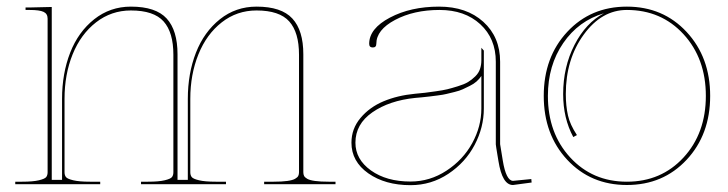

<svg xmlns="http://www.w3.org/2000/svg" viewBox="-20 -542 2142 565"><path d="M24.9 0V-7.3H44.9Q77.1 -7.3 94.5 -11.5Q111.8 -15.6 116 -21Q120.1 -26.4 120.1 -35.2V-487.3Q120.1 -501.5 108.2 -507.1Q96.2 -512.7 67.4 -512.7H55.2V-520H67.4L132.3 -521.5V-12.7H162.6V-251Q162.6 -325.7 186.5 -387Q210.4 -448.2 257.3 -485.4Q304.2 -522.5 365.2 -522.5Q438.5 -522.5 470.5 -487.5Q502.4 -452.6 502.4 -382.3V-12.7H532.7V-251Q532.7 -325.7 556.6 -387Q580.6 -448.2 627.2 -485.4Q673.8 -522.5 734.9 -522.5Q808.1 -522.5 840.3 -487.5Q872.6 -452.6 872.6 -382.3V-35.2Q872.6 -28.8 874.8 -24.4Q877 -20 884 -15.9Q891.1 -11.7 907 -9.5Q922.9 -7.3 947.3 -7.3H967.3V0H757.3V-7.3H785.2Q809.6 -7.3 825.4 -9.5Q841.3 -11.7 848.4 -15.9Q855.5 -20 857.7 -24.4Q859.9 -28.8 859.9 -35.2V-380.9Q859.9 -446.8 831.1 -479Q802.2 -511.2 734.9 -511.2Q677.2 -511.2 632.6 -476.3Q587.9 -441.4 564 -382.3Q540 -323.2 540 -251V-35.2Q540 -26.4 544.2 -21Q548.3 -15.6 565.7 -11.5Q583 -7.3 615.2 -7.3H645V0H395V-7.3H415Q447.3 -7.3 464.6 -11.5Q481.9 -15.6 486.1 -21Q490.2 -26.4 490.2 -35.2V-380.9Q490.2 -446.8 461.4 -479Q432.6 -511.2 365.2 -511.2Q307.6 -511.2 262.7 -476.3Q217.8 -441.4 193.8 -382.3Q169.9 -323.2 169.9 -251V-35.2Q169.9 -26.4 174.1 -21Q178.2 -15.6 195.6 -11.5Q212.9 -7.3 245.1 -7.3H274.9V0Z M1543.5 -15.1 1544.4 -4.9 1489.7 2.4H1489.3Q1458 2.4 1446.8 -67.9Q1445.8 -73.2 1443.8 -85.9Q1441.9 -98.6 1440.4 -106.9Q1439 -115.2 1439 -117.2V-360.4Q1439 -428.7 1393.3 -470.7Q1347.7 -512.7 1273.4 -512.7Q1197.8 -512.7 1142.6 -483.4Q1087.4 -454.1 1087.4 -413.1Q1087.4 -402.3 1077.1 -402.3Q1066.4 -402.3 1066.4 -413.1Q1066.4 -458 1127.4 -490.2Q1188.5 -522.5 1272 -522.5Q1353 -522.5 1402.3 -477.8Q1451.7 -433.1 1451.7 -360.4V-117.7L1459.5 -69.8Q1469.2 -10.3 1489.7 -9.8ZM1396.5 -318.4Q1390.6 -309.6 1382.3 -302.2Q1374 -294.9 1362.5 -289.3Q1351.1 -283.7 1341.8 -279.3Q1332.5 -274.9 1317.1 -271.2Q1301.8 -267.6 1293.2 -265.4Q1284.7 -263.2 1267.1 -261Q1249.5 -258.8 1244.1 -258.1Q1238.8 -257.3 1221.2 -255.6Q1203.6 -253.9 1202.1 -253.9Q1125.5 -246.1 1075.7 -211.4Q1025.9 -176.8 1025.9 -122.1Q1025.9 -73.2 1071.5 -40.5Q1117.2 -7.8 1188 -7.8Q1245.1 -7.8 1293.9 -39.8Q1342.8 -71.8 1369.6 -120.8Q1396.5 -169.9 1396.5 -222.7ZM1396.5 -401.4 1403.8 -393.1V-222.7Q1403.8 -167 1376.7 -115.5Q1349.6 -64 1299.3 -30.5Q1249 2.9 1188 2.9Q1113.3 2.9 1063.7 -32Q1014.2 -66.9 1014.2 -122.1Q1014.2 -163.1 1040.8 -194.8Q1067.4 -226.6 1108.6 -243.9Q1149.9 -261.2 1201.2 -266.1Q1222.2 -268.1 1230.5 -269Q1238.8 -270 1261.5 -273.2Q1284.2 -276.4 1296.1 -279.3Q1308.1 -282.2 1327.1 -288.1Q1346.2 -293.9 1357.2 -300.5Q1368.2 -307.1 1378.4 -317.1Q1388.7 -327.1 1392.6 -339.4Q1396.5 -351.1 1396.5 -363.8Z M1580.1 -259.8Q1580.1 -374 1649.2 -448.2Q1718.3 -522.5 1824.7 -522.5Q1931.2 -522.5 2000.5 -448Q2069.8 -373.5 2069.8 -259.8Q2069.8 -146 2000.5 -71.8Q1931.2 2.4 1824.7 2.4Q1718.3 2.4 1649.2 -71.8Q1580.1 -146 1580.1 -259.8ZM1824.7 -512.7Q1750.5 -512.7 1697.8 -440.2Q1645 -367.7 1645 -265.1Q1645 -230.5 1651.4 -202.1Q1657.2 -175.8 1677.7 -144.5L1667 -138.7Q1637.2 -193.8 1637.2 -265.1Q1637.2 -345.2 1670.7 -410.2Q1704.1 -475.1 1757.3 -502.9Q1682.6 -481 1637.5 -415.3Q1592.3 -349.6 1592.3 -259.8Q1592.3 -149.9 1658 -78.6Q1723.6 -7.3 1824.7 -7.3Q1925.8 -7.3 1991.5 -78.6Q2057.1 -149.9 2057.1 -259.8Q2057.1 -369.6 1991.5 -441.2Q1925.8 -512.7 1824.7 -512.7Z"/></svg>

Font: ZnikomitNo25
Style: Regular
Weight: 100
Designer: gluk
Foundry: gluk
Version: Version 0.56